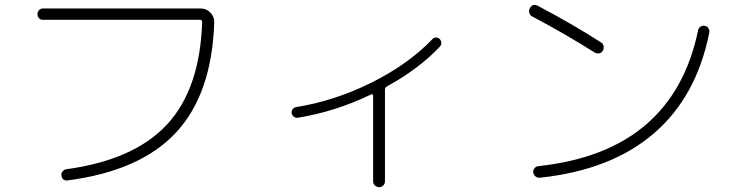

<svg xmlns="http://www.w3.org/2000/svg" viewBox="-20 -732 3040 794"><path d="M158 -650Q148 -650 141.5 -656.5Q135 -663 135 -673Q135 -683 141.5 -690Q148 -697 158 -697H810Q834 -697 850.5 -679.5Q867 -662 866 -639Q856 -343 708 -184Q560 -25 260 14Q238 17 234 -6Q233 -15 238.5 -22.5Q244 -30 253 -32Q534 -70 670.5 -217Q807 -364 816 -641Q816 -650 808 -650Z M1211 -245Q1202 -244 1195 -249.5Q1188 -255 1186 -264Q1185 -273 1190 -280Q1195 -287 1204 -289Q1366 -315 1518.5 -391.5Q1671 -468 1769 -571Q1775 -577 1783.5 -577Q1792 -577 1798 -571Q1805 -564 1805 -554.5Q1805 -545 1798 -538Q1712 -447 1579 -374Q1572 -370 1572 -360V18Q1572 28 1565 35Q1558 42 1548 42Q1538 42 1530.5 35Q1523 28 1523 18V-337Q1523 -340 1520.5 -341.5Q1518 -343 1516 -342Q1367 -270 1211 -245Z M2181 -664Q2172 -668 2169 -678.5Q2166 -689 2171 -698Q2182 -719 2204 -708Q2343 -635 2465 -557Q2474 -552 2476 -541.5Q2478 -531 2473 -522Q2468 -513 2457.5 -511.5Q2447 -510 2439 -515Q2315 -593 2181 -664ZM2913 -596Q2860 -331 2683 -179.5Q2506 -28 2212 3Q2202 4 2194.5 -2.5Q2187 -9 2185 -19Q2184 -29 2190.5 -36.5Q2197 -44 2207 -45Q2763 -105 2867 -607Q2869 -617 2877 -622Q2885 -627 2895 -625Q2905 -623 2910 -614.5Q2915 -606 2913 -596Z"/></svg>

Font: Rounded Mplus 1c Light
Style: Regular
Weight: 300
Version: Version 1.059.20150529